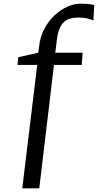

<svg xmlns="http://www.w3.org/2000/svg" viewBox="-20 -845 530 1039"><path d="M191 -589Q196.5 -644.5 219.5 -688Q242.5 -731.5 275.2 -762Q308 -792.5 344.8 -808.8Q381.5 -825 414 -825Q450.5 -825 467.8 -822.2Q485 -819.5 490 -817L485.5 -734Q481 -736.5 470.8 -740.2Q460.5 -744 443.5 -747Q426.5 -750 401 -750Q380.5 -750 361.5 -745Q342.5 -740 327 -726.5Q311.5 -713 301.2 -688Q291 -663 287 -623L279 -559.5H427.5L422 -493.5H272L192.5 174H100.5L181.5 -493.5H75L79 -535.5L187 -559.5Z"/></svg>

Font: Merriweather Light 18pt
Style: Italic
Weight: 400
Italic angle: -7.8°
Version: Version 2.101